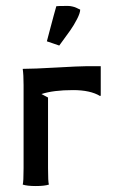

<svg xmlns="http://www.w3.org/2000/svg" viewBox="-20 -622 380 644"><path d="M137.2 -483.4Q137.7 -485.4 145.5 -514.9Q153.3 -544.4 160.4 -570.8Q167.5 -597.2 168.9 -601.1Q171.9 -602.1 208 -602.1Q214.8 -602.1 222.4 -600.3Q230 -598.6 234.9 -596.4Q239.7 -594.2 244.1 -592Q248.5 -589.8 249 -589.8Q249 -578.6 238.5 -558.1Q228 -537.6 215.8 -520.3Q203.6 -502.9 191.4 -486.6Q179.2 -470.2 178.7 -469.2Q175.3 -470.2 156.7 -476.8Q138.2 -483.4 137.2 -483.4ZM59.1 -58.1V-336.9Q59.1 -371.6 56.2 -391.1H58.6Q91.8 -391.1 168.9 -395.5Q246.1 -399.9 268.1 -399.9H317.9V-301.8L315.9 -299.8Q283.2 -319.8 225.1 -319.8Q159.2 -319.8 119.1 -306.6L141.1 -294.9V-58.1Q141.1 -11.7 144 -2.9Q129.4 2 100.1 2Q70.8 2 56.2 -2.9Q59.1 -11.7 59.1 -58.1Z"/></svg>

Font: Nikodecs
Style: Medium
Weight: 500
Version: Version 0.29